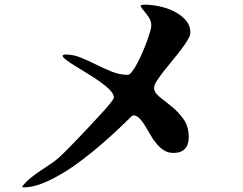

<svg xmlns="http://www.w3.org/2000/svg" viewBox="-20 -780 1040 821"><path d="M544 -284Q520 -260 486 -228Q452 -196 412.5 -162Q373 -128 329.5 -95Q286 -62 243 -36.5Q200 -11 159 5Q118 21 83 21Q76 21 75 18Q75 17 75.5 17Q76 17 76 16Q92 -4 111.5 -19.5Q131 -35 151.5 -49Q172 -63 193 -76.5Q214 -90 233 -107Q241 -114 261 -134Q281 -154 307 -181Q333 -208 361 -238Q389 -268 413 -294Q437 -320 452 -339Q467 -358 467 -363Q467 -377 451 -394Q435 -411 410.5 -428.5Q386 -446 357.5 -463.5Q329 -481 304.5 -496Q280 -511 264 -523Q248 -535 248 -541Q248 -545 253 -546Q258 -547 260 -547Q293 -547 326 -533.5Q359 -520 392 -503.5Q425 -487 458.5 -473.5Q492 -460 527 -460Q534 -460 544.5 -473.5Q555 -487 566 -507.5Q577 -528 588 -553Q599 -578 607.5 -601.5Q616 -625 621.5 -643.5Q627 -662 627 -670Q627 -691 615 -708Q603 -725 593 -736.5Q583 -748 581.5 -754Q580 -760 600 -760Q625 -760 658.5 -753.5Q692 -747 722 -732.5Q752 -718 773 -695Q794 -672 794 -640Q794 -628 782.5 -609Q771 -590 754 -567.5Q737 -545 716.5 -520.5Q696 -496 679 -474Q662 -452 650.5 -434Q639 -416 639 -405Q639 -384 662 -366Q685 -348 713 -325.5Q741 -303 764 -271.5Q787 -240 787 -193Q787 -161 770.5 -143.5Q754 -126 722 -126Q698 -126 680.5 -137.5Q663 -149 648.5 -166.5Q634 -184 622.5 -204.5Q611 -225 600 -243Q589 -261 577 -273.5Q565 -286 551 -287Z"/></svg>

Font: SoukouMincho
Style: Regular
Weight: 400
Designer: Dr. Ken Lunde (project architect, glyph set definition & overall production); Masataka HATTORI  (production & ideograph 
Foundry: Adobe Systems Incorporated
Version: Version 1.00